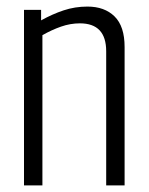

<svg xmlns="http://www.w3.org/2000/svg" viewBox="-20 -564 452 584"><path d="M53 0V-534H105V-502Q139 -521 173.5 -532.5Q208 -544 246 -544Q298 -544 328.5 -514Q359 -484 359 -421V0H303V-408Q303 -493 223 -493Q194 -493 165.5 -483Q137 -473 109 -457V0Z"/></svg>

Font: Georama SemiCondensed Light
Style: Regular
Weight: 300
Width: 4
Designer: Jean-Baptiste Levee
Foundry: Production Type
Version: Version 1.000